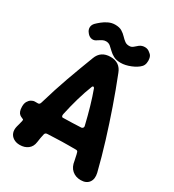

<svg xmlns="http://www.w3.org/2000/svg" viewBox="-205 -969 989 1093"><g transform="rotate(30 289.5 -422.5)"><path d="M97 10Q73 10 55.5 -1Q38 -12 31.5 -30.5Q25 -49 31 -73Q34 -84 37 -95Q40 -106 42 -116Q44 -125 40 -126Q39 -126 37.5 -127Q36 -128 34 -129Q25 -132 17 -138Q9 -144 4.5 -156Q0 -168 0 -186V-188Q0 -207 7.5 -220Q15 -233 26.5 -240Q38 -247 50 -247H70Q81 -247 85 -263Q100 -314 114.5 -359Q129 -404 144.5 -447.5Q160 -491 176.5 -535Q193 -579 211 -626Q232 -683 296 -683Q358 -683 379 -626Q415 -535 447 -443Q479 -351 507.5 -258.5Q536 -166 559 -74Q568 -36 551 -13Q534 10 498 10Q464 10 441 -10Q418 -30 413 -68Q410 -79 408 -91Q406 -103 402 -116Q400 -127 389 -127Q362 -127 340 -127Q318 -127 297.5 -126.5Q277 -126 254.5 -125Q232 -124 204 -123Q198 -123 193 -120.5Q188 -118 186 -110Q183 -96 180.5 -83.5Q178 -71 176 -54Q172 -23 150.5 -6.5Q129 10 97 10ZM233 -247Q264 -248 293.5 -248.5Q323 -249 353 -251Q361 -253 363.5 -258.5Q366 -264 364 -270Q350 -329 334.5 -382.5Q319 -436 302 -482Q299 -487 295 -487.5Q291 -488 288 -482Q269 -434 253.5 -380.5Q238 -327 225 -267Q223 -259 225 -253Q227 -247 233 -247ZM120 -738Q108 -752 108 -768.5Q108 -785 121 -799Q131 -809 147.5 -822.5Q164 -836 184.5 -845.5Q205 -855 227 -855Q255 -855 272 -844.5Q289 -834 301 -821Q313 -808 326.5 -798Q340 -788 361 -790Q372 -791 383 -801Q394 -811 403 -818Q418 -829 437.5 -829Q457 -829 471 -816L476 -812Q487 -804 490.5 -787.5Q494 -771 491 -755Q488 -739 478 -729Q460 -710 425.5 -696Q391 -682 361 -682Q332 -682 313.5 -692Q295 -702 282.5 -714.5Q270 -727 258 -737Q246 -747 229 -747Q217 -747 205.5 -741Q194 -735 184 -728Q169 -716 153 -717.5Q137 -719 124 -733Z"/></g></svg>

Font: Winky Sans SemiBold
Style: Regular
Weight: 600
Designer: Simon Atzbach
Foundry: typofactur
Version: Version 1.205